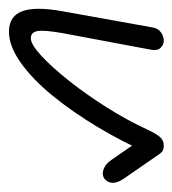

<svg xmlns="http://www.w3.org/2000/svg" viewBox="2 -392 394 439"><g transform="rotate(90 199.5 -173.0)"><path d="M53 4Q18 4 6.5 -25.5Q-5 -55 6 -117L43 -323Q45 -337 54.5 -343.5Q64 -350 73 -350Q83 -350 90 -342.5Q97 -335 94 -320L56 -117Q49 -77 51.5 -61.5Q54 -46 68 -46Q82 -46 108 -70Q134 -94 165 -133Q196 -172 226 -219.5Q256 -267 278 -315Q286 -332 293.5 -341Q301 -350 314 -350Q322 -350 326.5 -346.5Q331 -343 332 -341L334 -322Q307 -259 272 -200.5Q237 -142 199.5 -96Q162 -50 124 -23Q86 4 53 4ZM390 -215Q381 -208 368.5 -212Q356 -216 347 -229L295 -304L332 -341L388 -260Q398 -246 398.5 -234.5Q399 -223 390 -215Z"/></g></svg>

Font: Edu QLD Beginners
Style: Regular
Weight: 400
Designer: Tina and Corey Anderson
Foundry: Google for Education
Version: Version 1.001